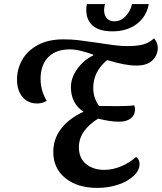

<svg xmlns="http://www.w3.org/2000/svg" viewBox="-20 -895 790 937"><path d="M750 -662Q750 -626 724 -600.5Q698 -575 645 -575Q590 -575 503 -602Q435 -546 435 -466Q435 -418 463 -378L549 -377Q607 -377 635 -381Q639 -373 639 -361Q639 -334 618.5 -317.5Q598 -301 561 -301Q518 -301 459 -316Q365 -258 365 -176Q365 -123 400 -94.5Q435 -66 489 -66Q530 -66 571.5 -83.5Q613 -101 644 -129Q661 -118 661 -94Q661 -64 632.5 -37Q604 -10 557 6Q510 22 456 22Q358 22 299 -25.5Q240 -73 240 -154Q240 -216 277.5 -266Q315 -316 388 -350Q358 -368 342 -399Q326 -430 326 -470Q326 -515 357.5 -559Q389 -603 436 -625L434 -629Q399 -641 372 -647.5Q345 -654 320 -654Q253 -654 215.5 -616Q178 -578 178 -510Q178 -453 208 -403Q187 -390 161 -390Q116 -390 89.5 -422Q63 -454 63 -507Q63 -558 88 -602.5Q113 -647 164 -675Q215 -703 290 -703Q328 -703 362 -699Q396 -695 457 -686Q494 -680 532.5 -675Q571 -670 602 -670Q647 -670 677 -677.5Q707 -685 732 -708Q750 -686 750 -662ZM401 -847Q401 -860 404 -875H492Q488 -856 488 -846Q488 -821 501 -806Q514 -791 538 -791Q570 -791 594 -817Q618 -843 624 -875H706Q695 -814 647.5 -778Q600 -742 528 -742Q465 -742 433 -769.5Q401 -797 401 -847Z"/></svg>

Font: Sansita SW
Style: Italic
Weight: 400
Italic angle: -11°
Designer: Pablo Cosgaya
Foundry: Omnibus-Type
Version: Version 1.000